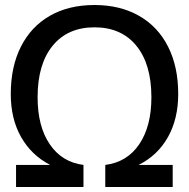

<svg xmlns="http://www.w3.org/2000/svg" viewBox="-20 -746 754 766"><path d="M23 -371Q23 -480 63.5 -560Q104 -640 179 -683Q254 -726 357 -726Q459 -726 534.5 -683Q610 -640 650.5 -560Q691 -480 691 -371Q691 -272 650 -199Q609 -126 533 -88H669V0H400V-88Q487 -99 535.5 -170.5Q584 -242 584 -358Q584 -490 524 -563.5Q464 -637 357 -637Q250 -637 190 -563.5Q130 -490 130 -358Q130 -242 178.5 -170.5Q227 -99 313 -88V0H44V-88H180Q105 -127 64 -199.5Q23 -272 23 -371Z"/></svg>

Font: Non Bureau
Style: Regular
Weight: 400
Designer: Jona Saucedo
Foundry: Non Foundry
Version: Version 1.000; ttfautohint (v1.8.4)